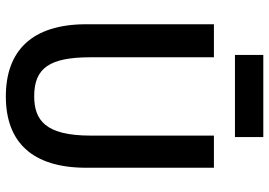

<svg xmlns="http://www.w3.org/2000/svg" viewBox="-152 -757 921 657"><g transform="rotate(90 308.5 -428.5)"><path d="M63 -700V-263C63 -77 154 12 310 12C467 12 554 -79 554 -263V-700H444V-278C444 -122 390 -85 309 -85C212 -85 176 -139 176 -278V-700ZM168 -869V-772H449V-869Z"/></g></svg>

Font: Mint Spirit No2
Style: Bold
Weight: 700
Designer: HARENDAL Hirwen
Foundry: Arkandis Digital Foundry.
Version: Version 1.004;FFEdit